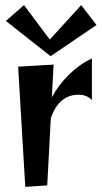

<svg xmlns="http://www.w3.org/2000/svg" viewBox="-20 -729 401 752"><path d="M51 -468 79 3 165 -3 179 -266C196 -316 228 -358 288 -358C308 -358 326 -352 340 -337V-500C276 -471 217 -411 183 -348L190 -476ZM298 -709 175 -574 74 -709 3 -647 178 -509 358 -631Z"/></svg>

Font: Original Surfer
Style: Regular
Weight: 400
Designer: Astigmatic (AOETI)
Foundry: Astigmatic (AOETI)
Version: Version 1.001